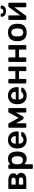

<svg xmlns="http://www.w3.org/2000/svg" viewBox="2272 -3053 971 5555"><g transform="rotate(-90 2757.5 -275.5)"><path d="M90 0Q80 0 73 -6.5Q66 -13 66 -24V-496Q66 -507 73 -513.5Q80 -520 90 -520H312Q418 -520 469 -481Q520 -442 520 -376Q520 -334 504 -311Q488 -288 460 -271Q495 -255 514.5 -222.5Q534 -190 534 -151Q534 -79 481 -39.5Q428 0 323 0ZM194 -308H310Q350 -308 373 -324.5Q396 -341 396 -373Q396 -405 373 -417.5Q350 -430 310 -430H194ZM194 -90H314Q354 -90 378 -105Q402 -120 402 -152Q402 -185 380.5 -200Q359 -215 314 -215H194Z M674 190Q663 190 656.5 183.5Q650 177 650 166V-496Q650 -507 656.5 -513.5Q663 -520 674 -520H753Q764 -520 770.5 -513.5Q777 -507 777 -496V-456Q801 -488 840 -509Q879 -530 937 -530Q990 -530 1029 -512.5Q1068 -495 1094 -464Q1120 -433 1134 -390Q1148 -347 1150 -295Q1151 -260 1150 -224Q1148 -174 1134 -131.5Q1120 -89 1094 -57.5Q1068 -26 1029 -8Q990 10 937 10Q883 10 845 -9.5Q807 -29 783 -61V166Q783 177 776.5 183.5Q770 190 759 190ZM900 -97Q932 -97 953 -107.5Q974 -118 987.5 -136.5Q1001 -155 1007.5 -179Q1014 -203 1015 -230Q1017 -260 1015 -290Q1014 -317 1007.5 -341Q1001 -365 987.5 -383.5Q974 -402 953 -412.5Q932 -423 900 -423Q869 -423 847 -412Q825 -401 811.5 -383Q798 -365 791 -342Q784 -319 783 -295Q781 -257 783 -218Q784 -196 791 -174Q798 -152 812.5 -135Q827 -118 848.5 -107.5Q870 -97 900 -97Z M1487 10Q1376 10 1311 -54Q1246 -118 1241 -236Q1240 -246 1240 -261.5Q1240 -277 1241 -286Q1244 -343 1262 -388Q1280 -433 1311.5 -464.5Q1343 -496 1387.5 -513Q1432 -530 1487 -530Q1548 -530 1594 -510.5Q1640 -491 1671 -456Q1702 -421 1718 -372.5Q1734 -324 1734 -266V-245Q1734 -234 1727 -227.5Q1720 -221 1709 -221H1377Q1377 -196 1383 -171Q1389 -146 1402.5 -126.5Q1416 -107 1436.5 -95Q1457 -83 1486 -83Q1507 -83 1523 -88Q1539 -93 1550.5 -100.5Q1562 -108 1569.5 -116Q1577 -124 1581 -129Q1590 -140 1595.5 -143Q1601 -146 1612 -146H1698Q1708 -146 1714.5 -140Q1721 -134 1720 -125Q1719 -109 1703.5 -86Q1688 -63 1658.5 -41.5Q1629 -20 1586 -5Q1543 10 1487 10ZM1377 -305H1598V-308Q1598 -366 1569 -402.5Q1540 -439 1487 -439Q1434 -439 1405.5 -402.5Q1377 -366 1377 -308Z M1862 0Q1852 0 1846 -6Q1840 -12 1840 -21V-501Q1840 -509 1846 -514.5Q1852 -520 1860 -520H1944Q1961 -520 1970 -503L2124 -223L2278 -503Q2287 -520 2304 -520H2387Q2395 -520 2401.5 -514.5Q2408 -509 2408 -501V-21Q2408 -12 2402 -6Q2396 0 2386 0H2300Q2290 0 2284.5 -6Q2279 -12 2279 -21V-301L2172 -105Q2167 -95 2160.5 -87.5Q2154 -80 2140 -80H2107Q2095 -80 2088 -87.5Q2081 -95 2076 -105L1969 -297V-21Q1969 -12 1963 -6Q1957 0 1948 0Z M2767 10Q2656 10 2591 -54Q2526 -118 2521 -236Q2520 -246 2520 -261.5Q2520 -277 2521 -286Q2524 -343 2542 -388Q2560 -433 2591.5 -464.5Q2623 -496 2667.5 -513Q2712 -530 2767 -530Q2828 -530 2874 -510.5Q2920 -491 2951 -456Q2982 -421 2998 -372.5Q3014 -324 3014 -266V-245Q3014 -234 3007 -227.5Q3000 -221 2989 -221H2657Q2657 -196 2663 -171Q2669 -146 2682.5 -126.5Q2696 -107 2716.5 -95Q2737 -83 2766 -83Q2787 -83 2803 -88Q2819 -93 2830.5 -100.5Q2842 -108 2849.5 -116Q2857 -124 2861 -129Q2870 -140 2875.5 -143Q2881 -146 2892 -146H2978Q2988 -146 2994.5 -140Q3001 -134 3000 -125Q2999 -109 2983.5 -86Q2968 -63 2938.5 -41.5Q2909 -20 2866 -5Q2823 10 2767 10ZM2657 -305H2878V-308Q2878 -366 2849 -402.5Q2820 -439 2767 -439Q2714 -439 2685.5 -402.5Q2657 -366 2657 -308Z M3144 0Q3134 0 3127 -6.5Q3120 -13 3120 -24V-496Q3120 -507 3127 -513.5Q3134 -520 3144 -520H3227Q3238 -520 3244.5 -513.5Q3251 -507 3251 -496V-317H3477V-496Q3477 -507 3483.5 -513.5Q3490 -520 3501 -520H3584Q3595 -520 3601.5 -513.5Q3608 -507 3608 -496V-24Q3608 -13 3601.5 -6.5Q3595 0 3584 0H3501Q3490 0 3483.5 -6.5Q3477 -13 3477 -24V-212H3251V-24Q3251 -13 3244.5 -6.5Q3238 0 3227 0Z M3767 0Q3757 0 3750 -6.5Q3743 -13 3743 -24V-496Q3743 -507 3750 -513.5Q3757 -520 3767 -520H3850Q3861 -520 3867.5 -513.5Q3874 -507 3874 -496V-317H4100V-496Q4100 -507 4106.5 -513.5Q4113 -520 4124 -520H4207Q4218 -520 4224.5 -513.5Q4231 -507 4231 -496V-24Q4231 -13 4224.5 -6.5Q4218 0 4207 0H4124Q4113 0 4106.5 -6.5Q4100 -13 4100 -24V-212H3874V-24Q3874 -13 3867.5 -6.5Q3861 0 3850 0Z M4596 10Q4476 10 4413.5 -52Q4351 -114 4346 -216Q4345 -234 4345 -260Q4345 -286 4346 -304Q4349 -355 4366.5 -396.5Q4384 -438 4415.5 -468Q4447 -498 4492.5 -514Q4538 -530 4596 -530Q4655 -530 4700 -514Q4745 -498 4776.5 -468Q4808 -438 4825.5 -396.5Q4843 -355 4846 -304Q4847 -286 4847 -260Q4847 -234 4846 -216Q4841 -114 4778.5 -52Q4716 10 4596 10ZM4596 -89Q4704 -89 4710 -221Q4711 -236 4711 -260Q4711 -284 4710 -299Q4707 -364 4678.5 -397.5Q4650 -431 4596 -431Q4542 -431 4513.5 -397.5Q4485 -364 4482 -299Q4481 -284 4481 -260Q4481 -236 4482 -221Q4488 -89 4596 -89Z M5212 -588Q5167 -588 5135.5 -599Q5104 -610 5085 -628.5Q5066 -647 5057.5 -671Q5049 -695 5049 -722Q5049 -730 5053.5 -735.5Q5058 -741 5068 -741H5125Q5134 -741 5139 -735.5Q5144 -730 5144 -722Q5144 -700 5157.5 -682.5Q5171 -665 5212 -665Q5253 -665 5266.5 -682.5Q5280 -700 5280 -722Q5280 -730 5285 -735.5Q5290 -741 5299 -741H5356Q5365 -741 5370 -735.5Q5375 -730 5375 -722Q5375 -695 5366.5 -671Q5358 -647 5339 -628.5Q5320 -610 5288.5 -599Q5257 -588 5212 -588ZM4981 0Q4972 0 4965 -6.5Q4958 -13 4958 -23V-496Q4958 -507 4965 -513.5Q4972 -520 4982 -520H5065Q5076 -520 5082.5 -513.5Q5089 -507 5089 -496V-175L5329 -504Q5334 -511 5340 -515.5Q5346 -520 5356 -520H5432Q5441 -520 5448 -513.5Q5455 -507 5455 -498V-24Q5455 -13 5448 -6.5Q5441 0 5431 0H5348Q5337 0 5330.5 -6.5Q5324 -13 5324 -24V-345L5084 -16Q5080 -9 5073.5 -4.5Q5067 0 5057 0Z"/></g></svg>

Font: Fz Rubik Med
Style: Regular
Weight: 500
Designer: Hubert and Fischer
Foundry: Hubert and Fischer
Version: Vit hóa bi FontZin.com